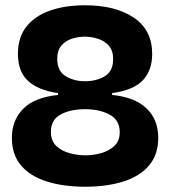

<svg xmlns="http://www.w3.org/2000/svg" viewBox="-20 -694 645 728"><path d="M303 14Q220 14 157 -6Q94 -26 59.5 -67Q25 -108 25 -171Q25 -238 68 -281.5Q111 -325 200 -334V-341Q124 -352 86 -387.5Q48 -423 48 -490Q48 -553 80.5 -593.5Q113 -634 170 -654Q227 -674 302 -674Q418 -674 487.5 -627Q557 -580 557 -490Q557 -427 521.5 -389.5Q486 -352 405 -341V-334Q490 -326 535 -283.5Q580 -241 580 -171Q580 -108 545.5 -67Q511 -26 448.5 -6Q386 14 303 14ZM302 -386Q346 -386 377.5 -405Q409 -424 409 -470Q409 -503 392 -521.5Q375 -540 350 -547.5Q325 -555 302 -555Q278 -555 253.5 -547.5Q229 -540 213 -521.5Q197 -503 197 -471Q197 -425 228.5 -405.5Q260 -386 302 -386ZM304 -105Q332 -105 362 -113Q392 -121 413 -140Q434 -159 434 -193Q434 -239 395.5 -259.5Q357 -280 303 -280Q247 -280 210 -260Q173 -240 173 -194Q173 -160 193.5 -140.5Q214 -121 244.5 -113Q275 -105 304 -105Z"/></svg>

Font: Bricolage Grotesque 96pt Bricolage Grotesque 48pt Regular
Style: Bold
Weight: 700
Designer: Mathieu Triay
Foundry: Atelier Triay
Version: Version 1.001; ttfautohint (v1.8.4.7-5d5b);gftools[0.9.33.de